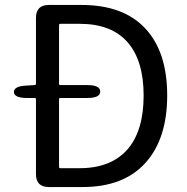

<svg xmlns="http://www.w3.org/2000/svg" viewBox="-20 -754 752 774"><path d="M177 0Q125 0 125 -52V-354Q125 -359 120 -359H89Q37 -359 36 -383Q36 -407 87 -409L119 -411Q125 -411 125 -417V-682Q125 -734 177 -734H309Q477 -734 565.5 -639.5Q654 -545 654 -369.5Q654 -194 566 -97Q478 0 313 0ZM218 -81Q218 -76 223 -76H301Q428 -76 495 -153Q559 -228 559 -369Q559 -510 494 -584Q429 -658 301 -658H223Q218 -658 218 -653V-416Q218 -411 223 -411H332Q384 -411 384 -385Q384 -359 332 -359H223Q218 -359 218 -354Z"/></svg>

Font: Resource Han Rounded KR
Style: Regular
Weight: 400
Designer: Cyano Hao (round all glyphs); Ryoko NISHIZUKA 西塚涼子 (kana, bopomofo & ideographs); Paul D. Hunt (Latin, Greek & Cyrillic)
Foundry: Cyano Hao
Version: 0.990